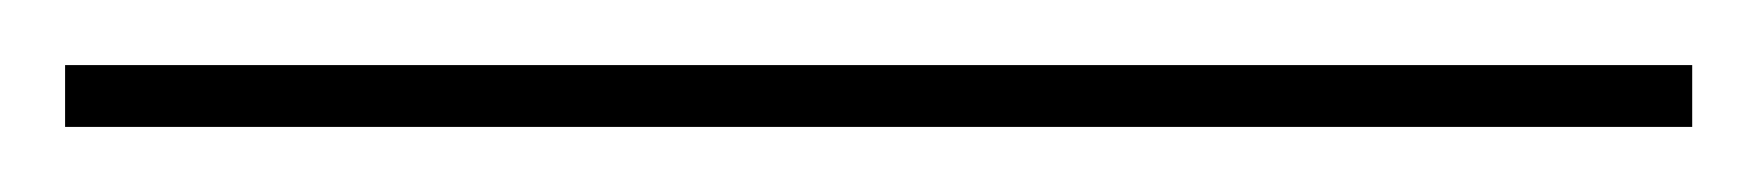

<svg xmlns="http://www.w3.org/2000/svg" viewBox="-21 60 540 59"><path d="M499 80V99H-1V80Z"/></svg>

Font: Bitter Thin
Style: Regular
Weight: 100
Designer: Sol Matas, and Bitter project Authors
Foundry: Sol Matas
Version: Version 2.002